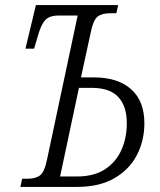

<svg xmlns="http://www.w3.org/2000/svg" viewBox="-20 -734 628 754"><path d="M60 0 67 -32H87Q120 -32 137.5 -45.5Q155 -59 165 -109L285 -673H211Q173 -673 157 -654.5Q141 -636 130 -597L114 -543H80L121 -714H444L437 -682H413Q380 -682 363 -668.5Q346 -655 336 -605L298 -430H349Q443 -430 495 -383.5Q547 -337 547 -250Q547 -182 517.5 -125Q488 -68 429 -34Q370 0 283 0ZM216 -41H283Q349 -41 392 -69Q435 -97 456.5 -144.5Q478 -192 478 -250Q478 -317 444.5 -353Q411 -389 340 -389H290Z"/></svg>

Font: Noto Serif Condensed Light
Style: Italic
Weight: 300
Width: 3
Italic angle: -12°
Designer: Monotype Design Team
Foundry: Monotype Imaging Inc.
Version: Version 2.014; ttfautohint (v1.8.4.7-5d5b)